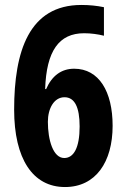

<svg xmlns="http://www.w3.org/2000/svg" viewBox="-20 -744 509 774"><path d="M37 -302C37 -104 112 10 242 10C366 10 434 -91 434 -237C434 -375 379 -467 279 -467C227 -467 189 -438 166 -385H162C167 -539 218 -610 319 -610C347 -610 375 -606 399 -600V-715C370 -721 340 -724 308 -724C97 -724 37 -537 37 -302ZM239 -107C194 -107 173 -180 173 -253C173 -307 198 -352 240 -352C281 -352 301 -312 301 -234C301 -148 277 -107 239 -107Z"/></svg>

Font: Noto Sans Lao Looped ExtraCondensed
Style: Bold
Weight: 700
Width: 2
Designer: Mark Frömberg, Ben Mitchell
Foundry: The Fontpad Ltd
Version: Version 1.002